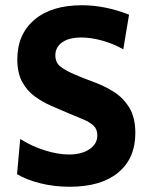

<svg xmlns="http://www.w3.org/2000/svg" viewBox="-20 -699 581 732"><path d="M246 13Q187 13 134.5 0Q82 -13 45 -35L57 -169Q102 -141 151.5 -125.5Q201 -110 243 -110Q291 -110 321 -130Q351 -150 351 -183Q351 -207 336 -220.5Q321 -234 297 -244Q273 -254 244 -266Q211 -280 176.5 -295Q142 -310 112.5 -331.5Q83 -353 64.5 -387Q46 -421 46 -473Q46 -568 111 -623.5Q176 -679 292 -679Q381 -679 472 -643L450 -511Q413 -532 370.5 -544Q328 -556 290 -556Q243 -556 217 -537.5Q191 -519 191 -488Q191 -459 212.5 -443.5Q234 -428 267 -414Q300 -400 339.5 -385.5Q379 -371 414.5 -348.5Q450 -326 473 -288.5Q496 -251 496 -192Q496 -95 430.5 -41Q365 13 246 13Z"/></svg>

Font: Secular One
Style: Regular
Weight: 400
Designer: Michal Sahar
Foundry: Hagilda
Version: Version 1.002; ttfautohint (v1.8.4.7-5d5b);gftools[0.9.29]